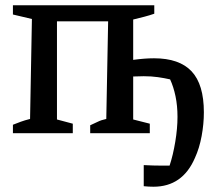

<svg xmlns="http://www.w3.org/2000/svg" viewBox="-20 -505 806 728"><path d="M29 0V-32Q44 -38 59 -43.5Q74 -49 94 -54L101 -433L29 -450V-485H565V-453Q548 -447 527 -441.5Q506 -436 485 -431V-278Q529 -284 564 -284Q660 -284 706.5 -234.5Q753 -185 753 -79Q753 -35 744.5 11Q736 57 719 94Q672 203 562 203Q553 203 543.5 202.5Q534 202 525 201V121Q560 123 596 123Q609 123 623 123Q636 84 644.5 33Q653 -18 653 -62Q653 -104 645.5 -140Q638 -176 625 -204Q603 -209 578.5 -212.5Q554 -216 525 -216Q506 -216 485 -215V-52L548 -36V0H322V-30Q336 -36 350 -43Q364 -50 383 -54L390 -424H196V-52L256 -36V0Z"/></svg>

Font: Piazzolla Medium
Style: Regular
Weight: 500
Designer: Juan Pablo del Peral
Foundry: Huerta Tipografica
Version: Version 1.330